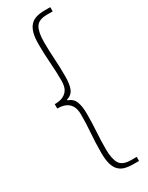

<svg xmlns="http://www.w3.org/2000/svg" viewBox="-244 -880 787 1024"><g transform="rotate(-30 149.5 -367.5)"><path d="M244 106H278V81H243Q191 81 173.5 52Q156 23 156 -37Q156 -91 159.5 -141Q163 -191 163 -252Q163 -297 152 -325.5Q141 -354 109 -365V-369Q141 -379 152 -406.5Q163 -434 163 -482Q163 -543 159.5 -592.5Q156 -642 156 -697Q156 -757 173.5 -786Q191 -815 243 -815H278V-841H244Q214 -841 192 -834.5Q170 -828 155 -812Q140 -796 132.5 -769Q125 -742 125 -701Q125 -640 129.5 -584.5Q134 -529 134 -469Q134 -453 130 -437Q126 -421 115.5 -408.5Q105 -396 87 -388.5Q69 -381 40 -381V-354Q69 -354 87 -346.5Q105 -339 115.5 -326Q126 -313 130 -297Q134 -281 134 -263Q134 -205 129.5 -150Q125 -95 125 -32Q125 9 132.5 36Q140 63 155 78.5Q170 94 192 100Q214 106 244 106Z"/></g></svg>

Font: Spoqa Han Sans Neo Thin
Style: Regular
Weight: 100
Designer: [Spoqa Han Sans Neo] Dong-huui Kim  Younghwa Kang  Yujin Lee  [Noto Sans] Ryoko NISHIZUKA  (kana & ideographs); Paul D. 
Foundry: Spoqa (http://www.spoqa-han-sans.com)
Version: Version 1.100;hotconv 1.0.109;makeotfexe 2.5.65596